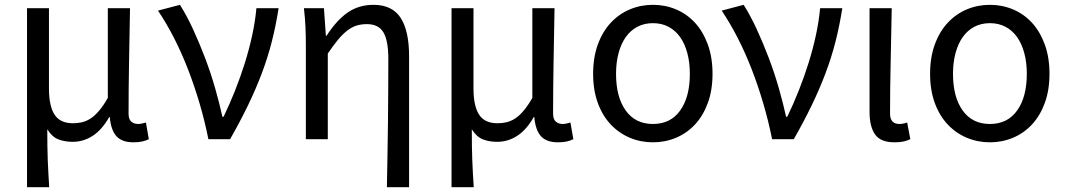

<svg xmlns="http://www.w3.org/2000/svg" viewBox="-20 -577 4422 796"><path d="M92 -543H183V-210Q183 -138 206 -102Q229 -66 283 -66Q301 -66 319 -70Q337 -74 354.5 -85Q372 -96 390 -117Q408 -138 427 -171V-543H519Q517 -432 515 -318.5Q513 -205 513 -106Q513 -83 524 -73Q535 -63 553 -63Q565 -63 585 -69L597 0Q585 6 570 9.5Q555 13 533 13Q486 13 463 -12Q440 -37 435 -92H433Q403 -39 364.5 -14Q326 11 281 11Q249 11 222.5 1Q196 -9 176 -41Q176 -1 176.5 29.5Q177 60 178 87Q179 114 180.5 140.5Q182 167 184 199H92Z M844 0Q829 -75 807.5 -148Q786 -221 759.5 -289.5Q733 -358 701.5 -419.5Q670 -481 635 -533L726 -557Q754 -513 780.5 -455.5Q807 -398 830.5 -336Q854 -274 872 -211Q890 -148 902 -93H907Q932 -145 954.5 -201.5Q977 -258 995 -315.5Q1013 -373 1025.5 -430.5Q1038 -488 1043 -543H1135Q1124 -472 1107 -405Q1090 -338 1065 -272Q1040 -206 1007.5 -139Q975 -72 934 0H844Z M1584 199Q1585 133 1586.5 63.5Q1588 -6 1588.5 -74Q1589 -142 1589.5 -207.5Q1590 -273 1590 -332Q1590 -409 1569.5 -443Q1549 -477 1501 -477Q1478 -477 1458.5 -471Q1439 -465 1420 -450.5Q1401 -436 1381.5 -412.5Q1362 -389 1339 -355V0H1248V-394Q1248 -427 1246.5 -463.5Q1245 -500 1240 -543H1323L1331 -429H1334Q1376 -494 1422 -525.5Q1468 -557 1528 -557Q1606 -557 1641 -503Q1676 -449 1676 -344V199H1584Z M1852 -543H1943V-210Q1943 -138 1966 -102Q1989 -66 2043 -66Q2061 -66 2079 -70Q2097 -74 2114.5 -85Q2132 -96 2150 -117Q2168 -138 2187 -171V-543H2279Q2277 -432 2275 -318.5Q2273 -205 2273 -106Q2273 -83 2284 -73Q2295 -63 2313 -63Q2325 -63 2345 -69L2357 0Q2345 6 2330 9.5Q2315 13 2293 13Q2246 13 2223 -12Q2200 -37 2195 -92H2193Q2163 -39 2124.5 -14Q2086 11 2041 11Q2009 11 1982.5 1Q1956 -9 1936 -41Q1936 -1 1936.5 29.5Q1937 60 1938 87Q1939 114 1940.5 140.5Q1942 167 1944 199H1852Z M2687 13Q2636 13 2591 -6Q2546 -25 2512 -61Q2478 -97 2458.5 -150Q2439 -203 2439 -271Q2439 -339 2458.5 -392.5Q2478 -446 2512 -482.5Q2546 -519 2591 -538Q2636 -557 2687 -557Q2738 -557 2783 -538Q2828 -519 2861.5 -482.5Q2895 -446 2914.5 -392.5Q2934 -339 2934 -271Q2934 -203 2914.5 -150Q2895 -97 2861.5 -61Q2828 -25 2783 -6Q2738 13 2687 13ZM2687 -63Q2760 -63 2800 -119Q2840 -175 2840 -271Q2840 -318 2829.5 -357Q2819 -396 2799.5 -423.5Q2780 -451 2751.5 -466Q2723 -481 2687 -481Q2651 -481 2622.5 -466Q2594 -451 2574.5 -423.5Q2555 -396 2544.5 -357Q2534 -318 2534 -271Q2534 -175 2574 -119Q2614 -63 2687 -63Z M3181 0Q3166 -75 3144.5 -148Q3123 -221 3096.5 -289.5Q3070 -358 3038.5 -419.5Q3007 -481 2972 -533L3063 -557Q3091 -513 3117.5 -455.5Q3144 -398 3167.5 -336Q3191 -274 3209 -211Q3227 -148 3239 -93H3244Q3269 -145 3291.5 -201.5Q3314 -258 3332 -315.5Q3350 -373 3362.5 -430.5Q3375 -488 3380 -543H3472Q3461 -472 3444 -405Q3427 -338 3402 -272Q3377 -206 3344.5 -139Q3312 -72 3271 0H3181Z M3688 13Q3631 13 3608 -19.5Q3585 -52 3585 -113V-543H3677Q3675 -432 3672.5 -318.5Q3670 -205 3670 -106Q3670 -83 3680.5 -73Q3691 -63 3708 -63Q3723 -63 3741 -69L3754 0Q3742 6 3726.5 9.5Q3711 13 3688 13Z M4084 13Q4033 13 3988 -6Q3943 -25 3909 -61Q3875 -97 3855.5 -150Q3836 -203 3836 -271Q3836 -339 3855.5 -392.5Q3875 -446 3909 -482.5Q3943 -519 3988 -538Q4033 -557 4084 -557Q4135 -557 4180 -538Q4225 -519 4258.5 -482.5Q4292 -446 4311.5 -392.5Q4331 -339 4331 -271Q4331 -203 4311.5 -150Q4292 -97 4258.5 -61Q4225 -25 4180 -6Q4135 13 4084 13ZM4084 -63Q4157 -63 4197 -119Q4237 -175 4237 -271Q4237 -318 4226.5 -357Q4216 -396 4196.5 -423.5Q4177 -451 4148.5 -466Q4120 -481 4084 -481Q4048 -481 4019.5 -466Q3991 -451 3971.5 -423.5Q3952 -396 3941.5 -357Q3931 -318 3931 -271Q3931 -175 3971 -119Q4011 -63 4084 -63Z"/></svg>

Font: SpoqaHanSans-Regular
Style: Regular
Weight: 400
Designer: [Spoqa Han Sans] Dong-huui Kim \uAE40 \uB3D9 \uD718  Younghwa Kang \uAC15 \uC601 \uD654  [Noto Sans] Ryoko NISHIZUKA \u8
Foundry: Spoqa (http://www.spoqa-han-sans.com)
Version: Version 2.000